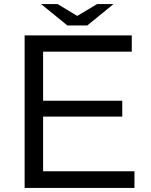

<svg xmlns="http://www.w3.org/2000/svg" viewBox="-20 -899 740 944"><path d="M311 -773.9 182.1 -878.9H263.2L359.9 -820.8L457 -878.9H538.1L409.2 -773.9ZM101.1 -725.1H627.9V-645H191.9V-403.8H581.1V-325.7H191.9V-57.1H641.1V24.9H101.1Z"/></svg>

Font: BIZ UDPGothic
Style: Regular
Weight: 400
Designer: TypeBank Co., Ltd.
Foundry: Morisawa Inc.
Version: Version 1.051